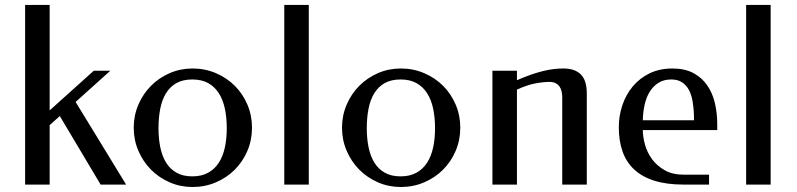

<svg xmlns="http://www.w3.org/2000/svg" viewBox="-20 -746 3220 776"><path d="M180.7 -726.1V-299.8L358.9 -460H425.8L285.6 -334L489.7 0H386.7L221.7 -276.9L180.7 -240.2V0H81.5V-726.1Z M758.3 -469.2Q808.6 -469.2 852.5 -450.4Q896.5 -431.6 929 -399.2Q961.4 -366.7 980 -323Q998.5 -279.3 998.5 -230Q998.5 -180.2 980 -136.5Q961.4 -92.8 929 -60.3Q896.5 -27.8 852.5 -9Q808.6 9.8 758.3 9.8Q709 9.8 665.8 -9Q622.6 -27.8 590.3 -60.3Q558.1 -92.8 539.3 -136.5Q520.5 -180.2 520.5 -230Q520.5 -279.3 539.3 -323Q558.1 -366.7 590.3 -399.2Q622.6 -431.6 665.8 -450.4Q709 -469.2 758.3 -469.2ZM757.3 -424.8Q719.2 -424.8 693.1 -410.2Q667 -395.5 650.9 -369.1Q634.8 -342.8 627.7 -306.6Q620.6 -270.5 620.6 -228Q620.6 -186 627.9 -150.4Q635.3 -114.7 651.4 -88.6Q667.5 -62.5 693.6 -47.9Q719.7 -33.2 757.3 -33.2Q794.9 -33.2 821.3 -47.9Q847.7 -62.5 864.5 -88.6Q881.3 -114.7 888.9 -150.4Q896.5 -186 896.5 -228Q896.5 -270.5 888.9 -306.6Q881.3 -342.8 864.5 -369.1Q847.7 -395.5 821.3 -410.2Q794.9 -424.8 757.3 -424.8Z M1128.9 -726.1H1228V0H1128.9Z M1600.1 -469.2Q1650.4 -469.2 1694.3 -450.4Q1738.3 -431.6 1770.8 -399.2Q1803.2 -366.7 1821.8 -323Q1840.3 -279.3 1840.3 -230Q1840.3 -180.2 1821.8 -136.5Q1803.2 -92.8 1770.8 -60.3Q1738.3 -27.8 1694.3 -9Q1650.4 9.8 1600.1 9.8Q1550.8 9.8 1507.6 -9Q1464.4 -27.8 1432.1 -60.3Q1399.9 -92.8 1381.1 -136.5Q1362.3 -180.2 1362.3 -230Q1362.3 -279.3 1381.1 -323Q1399.9 -366.7 1432.1 -399.2Q1464.4 -431.6 1507.6 -450.4Q1550.8 -469.2 1600.1 -469.2ZM1599.1 -424.8Q1561 -424.8 1534.9 -410.2Q1508.8 -395.5 1492.7 -369.1Q1476.6 -342.8 1469.5 -306.6Q1462.4 -270.5 1462.4 -228Q1462.4 -186 1469.7 -150.4Q1477.1 -114.7 1493.2 -88.6Q1509.3 -62.5 1535.4 -47.9Q1561.5 -33.2 1599.1 -33.2Q1636.7 -33.2 1663.1 -47.9Q1689.5 -62.5 1706.3 -88.6Q1723.1 -114.7 1730.7 -150.4Q1738.3 -186 1738.3 -228Q1738.3 -270.5 1730.7 -306.6Q1723.1 -342.8 1706.3 -369.1Q1689.5 -395.5 1663.1 -410.2Q1636.7 -424.8 1599.1 -424.8Z M2069.3 -421.9Q2100.6 -435.5 2127 -444.6Q2153.3 -453.6 2176.3 -459.2Q2199.2 -464.8 2219 -467Q2238.8 -469.2 2257.3 -469.2Q2303.2 -469.2 2327.4 -445.3Q2351.6 -421.4 2351.6 -368.2V0H2252.4V-353Q2252.4 -363.8 2250.2 -375Q2248 -386.2 2242.2 -395Q2236.3 -403.8 2226.3 -409.4Q2216.3 -415 2201.2 -415Q2176.3 -415 2143.6 -408.9Q2110.8 -402.8 2069.3 -383.8V0H1970.2V-460H2069.3Z M2697.8 -469.2Q2747.6 -469.2 2782 -450.9Q2816.4 -432.6 2838.1 -401.4Q2859.9 -370.1 2869.4 -329.3Q2878.9 -288.6 2878.9 -243.2V-220.2H2578.1Q2578.1 -192.9 2586.9 -161.1Q2595.7 -129.4 2615.5 -102.5Q2635.3 -75.7 2666.7 -57.9Q2698.2 -40 2744.1 -40H2845.7V0H2742.7Q2674.3 0 2624.8 -15.6Q2575.2 -31.2 2543.2 -61Q2511.2 -90.8 2496.1 -133.8Q2481 -176.8 2481 -231.9Q2481 -277.8 2495.4 -320.8Q2509.8 -363.8 2537.4 -396.7Q2564.9 -429.7 2605.2 -449.5Q2645.5 -469.2 2697.8 -469.2ZM2692.9 -424.8Q2662.6 -424.8 2641.1 -411.1Q2619.6 -397.5 2605.7 -374.8Q2591.8 -352.1 2585.2 -322Q2578.6 -292 2578.1 -259.8H2784.7V-280.8Q2783.7 -309.1 2779.5 -335Q2775.4 -360.8 2765.1 -380.9Q2754.9 -400.9 2737.5 -412.8Q2720.2 -424.8 2692.9 -424.8Z M2995.6 -726.1H3094.7V0H2995.6Z"/></svg>

Font: Federov2
Style: Regular
Weight: 400
Designer: Olexa M. Volochay | Cyreal.org
Foundry: Olexa M. Volochay | Cyreal.org
Version: Version 1.000